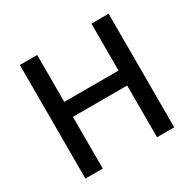

<svg xmlns="http://www.w3.org/2000/svg" viewBox="-156 -880 1057 1045"><g transform="rotate(-30 372.5 -357.0)"><path d="M651 0H543V-325H202V0H93V-714H202V-419H543V-714H651Z"/></g></svg>

Font: Noto Sans Khmer Medium
Style: Regular
Weight: 500
Version: Version 2.003